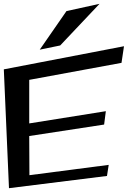

<svg xmlns="http://www.w3.org/2000/svg" viewBox="-75 -951 675 1005"><path d="M485 -30 494 -88 79 -34 78 -239 470 -299 479 -369 78 -305V-533L561 -622L574 -709L-55 -588L-28 34ZM446 -931 273 -893 133 -691 240 -713Z"/></svg>

Font: Gamestation Warped
Style: Regular
Weight: 400
Designer: Jonas Hecksher
Foundry: Jonas Hecksher, Playtypeª, e-types AS
Version: Version 1.003